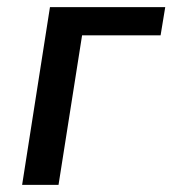

<svg xmlns="http://www.w3.org/2000/svg" viewBox="-20 -518 483 538"><path d="M42 0 120 -498H443L430 -419H210L144 0Z"/></svg>

Font: Nunito Sans 7pt Condensed SemiBold
Style: Italic
Weight: 600
Width: 3
Italic angle: -9°
Designer: Vernon Adams
Foundry: Vernon Adams
Version: Version 3.101;gftools[0.9.27]